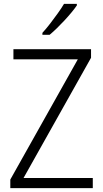

<svg xmlns="http://www.w3.org/2000/svg" viewBox="-20 -967 530 987"><path d="M457 0H33V-44L380 -662H49V-714H448V-670L101 -52H457ZM375 -939Q364 -923 347.5 -903Q331 -883 311.5 -862Q292 -841 272.5 -822Q253 -803 235 -788H198V-798Q218 -820 238 -846Q258 -872 277 -898.5Q296 -925 309 -947H375Z"/></svg>

Font: Noto Sans Hebrew SemiCondensed Light
Style: Regular
Weight: 300
Width: 4
Designer: Monotype Design Team
Foundry: Monotype Imaging Inc.
Version: Version 2.003